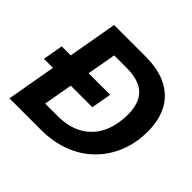

<svg xmlns="http://www.w3.org/2000/svg" viewBox="-169 -884 1068 1068"><g transform="rotate(45 365.5 -350.0)"><path d="M14 -291 35 -410H416L395 -291ZM34 0 157 -700H403Q508 -700 575.5 -664.5Q643 -629 676 -565.5Q709 -502 709 -414Q709 -323 678 -247Q647 -171 590.5 -115.5Q534 -60 455.5 -30Q377 0 280 0ZM195 -120H293Q380 -120 440.5 -154.5Q501 -189 532.5 -252.5Q564 -316 564 -403Q564 -463 543.5 -502.5Q523 -542 481 -561.5Q439 -581 375 -581H277Z"/></g></svg>

Font: DM Sans 24pt ExtraBold
Style: Italic
Weight: 800
Italic angle: -10°
Designer: Colophon Foundry, Jonny Pinhorn
Foundry: Colophon Foundry
Version: Version 4.004;gftools[0.9.30]